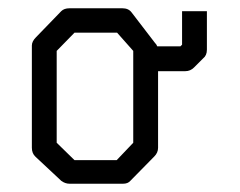

<svg xmlns="http://www.w3.org/2000/svg" viewBox="-20 -497 580 464"><path d="M67 -407 128 -470Q135 -477 148 -477H276Q290.5 -477 298 -467L354 -394Q358.5 -389.5 360 -385H416L420 -389V-470H480V-377Q480 -363 471 -356L449 -334Q440 -325 428 -325H362V-140Q362 -128 353 -119L295 -60Q289 -53 277.5 -53H274H148Q137.5 -53 128 -60L66 -118Q57 -126 57 -140V-387Q57 -397 67 -407ZM117 -374V-152L160 -110H262L302 -152V-374L263 -418H160Z"/></svg>

Font: ibm3270
Style: Regular
Weight: 400
Monospace: yes
Version: Version 2.0.3